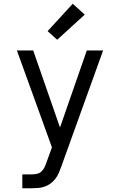

<svg xmlns="http://www.w3.org/2000/svg" viewBox="-20 -789 640 1024"><path d="M99 215V141H148Q163 141 177 138Q191 135 201.5 125Q212 115 218 102Q224 89 229 75Q229 74 229 74Q229 74 229 74L257 -3L158 -277L70 -520H157L300 -109L443 -520H530L307 99Q301 116 294 132.5Q287 149 276 163.5Q265 178 250.5 189Q236 200 219 206Q202 212 184 213.5Q166 215 148 215ZM285 -577 234 -623 368 -769 432 -711Z"/></svg>

Font: Iosevka Meiseki Sans
Style: Regular
Weight: 400
Monospace: yes
Designer: Belleve Invis
Foundry: Belleve Invis
Version: Version 11.2.6; ttfautohint (v1.8.4)